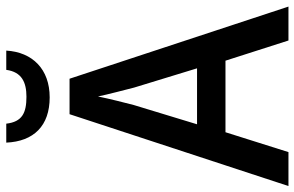

<svg xmlns="http://www.w3.org/2000/svg" viewBox="-188 -776 963 628"><g transform="rotate(-90 294.0 -461.5)"><path d="M443 -923H380C373 -872 339 -857 292 -857C239 -857 210 -871 204 -923H142C146 -833 197 -781 290 -781C382 -781 438 -837 443 -923ZM476 0H587L351 -716H235L0 0H111L176 -206H410ZM322 -505 385 -299H202L265 -506C273 -537 285 -584 293 -623C299 -593 315 -533 322 -505Z"/></g></svg>

Font: Noto Sans Khmer SemiCondensed Medium
Style: Regular
Weight: 500
Width: 4
Designer: Danh Hong and the Monotype Design Team
Foundry: Monotype Imaging Inc.
Version: Version 2.004